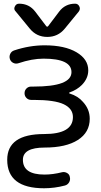

<svg xmlns="http://www.w3.org/2000/svg" viewBox="-20 -800 540 1027"><path d="M215.8 -83Q370.1 -83 370.1 -173.8Q370.1 -218.8 321.3 -242.2Q272.5 -265.6 160.2 -265.6H146.5Q131.8 -265.6 121.6 -275.9Q111.3 -286.1 111.3 -301.3Q111.3 -316.4 121.6 -326.7Q131.8 -336.9 146.5 -336.9H160.2Q362.3 -336.9 362.3 -414.1Q362.3 -486.3 212.9 -486.3Q151.4 -486.3 79.1 -461.9Q64.5 -457 51.3 -463.4Q38.1 -469.7 33.2 -483.4Q28.3 -498 34.7 -511.7Q41 -525.4 55.7 -530.3Q137.7 -557.6 218.8 -557.6Q326.2 -557.6 389.2 -520.5Q452.1 -483.4 452.1 -423.8Q452.1 -380.9 418 -345.7Q391.6 -319.3 352.5 -305.7Q349.6 -304.7 349.6 -302.7Q349.6 -300.8 352.5 -299.8Q397.5 -286.1 423.8 -254.9Q460 -215.8 460 -165Q460 -91.8 396.5 -51.3Q333 -10.7 218.8 -10.7Q102.5 -10.7 102.5 54.7Q102.5 133.8 217.8 133.8Q262.7 133.8 312.5 121.1Q326.2 118.2 338.9 125.5Q351.6 132.8 353.5 146.5Q357.4 162.1 349.6 175.3Q341.8 188.5 327.1 192.4Q271.5 207 215.8 207Q18.6 207 18.6 54.7Q18.6 -83 215.8 -83ZM226.6 -661.1Q232.4 -653.3 238.3 -661.1L295.9 -737.3Q328.1 -780.3 381.8 -780.3Q397.5 -780.3 404.3 -765.6Q407.2 -759.8 407.2 -753.9Q407.2 -746.1 401.4 -738.3L326.2 -646.5Q290 -602.5 232.9 -602.5Q175.8 -602.5 139.6 -646.5L63.5 -739.3Q56.6 -746.1 56.6 -754.9Q56.6 -759.8 59.6 -765.6Q66.4 -780.3 82 -780.3Q135.7 -780.3 168 -738.3Z"/></svg>

Font: Rounded-X Mgen+ 1m regular
Style: Regular
Weight: 400
Designer: [Source Han Sans]
Ryoko NISHIZUKA  (kana & ideographs); Paul D. Hunt (Latin, Greek & Cyrillic); Wenlong ZHANG  (bopomofo
Version: Version 1.059.20150602